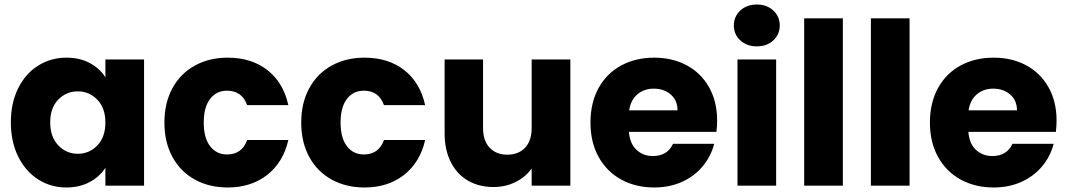

<svg xmlns="http://www.w3.org/2000/svg" viewBox="-20 -821 4720 849"><path d="M28 -280Q28 -366 60.5 -431Q93 -496 149 -531Q205 -566 274 -566Q333 -566 377.5 -542Q422 -518 446 -479V-558H617V0H446V-79Q421 -40 376.5 -16Q332 8 273 8Q205 8 149 -27.5Q93 -63 60.5 -128.5Q28 -194 28 -280ZM446 -279Q446 -343 410.5 -380Q375 -417 324 -417Q273 -417 237.5 -380.5Q202 -344 202 -280Q202 -216 237.5 -178.5Q273 -141 324 -141Q375 -141 410.5 -178Q446 -215 446 -279Z M707 -279Q707 -366 742.5 -431Q778 -496 841.5 -531Q905 -566 987 -566Q1092 -566 1162.5 -511Q1233 -456 1255 -356H1073Q1050 -420 984 -420Q937 -420 909 -383.5Q881 -347 881 -279Q881 -211 909 -174.5Q937 -138 984 -138Q1050 -138 1073 -202H1255Q1233 -104 1162 -48Q1091 8 987 8Q905 8 841.5 -27Q778 -62 742.5 -127Q707 -192 707 -279Z M1312 -279Q1312 -366 1347.5 -431Q1383 -496 1446.5 -531Q1510 -566 1592 -566Q1697 -566 1767.5 -511Q1838 -456 1860 -356H1678Q1655 -420 1589 -420Q1542 -420 1514 -383.5Q1486 -347 1486 -279Q1486 -211 1514 -174.5Q1542 -138 1589 -138Q1655 -138 1678 -202H1860Q1838 -104 1767 -48Q1696 8 1592 8Q1510 8 1446.5 -27Q1383 -62 1347.5 -127Q1312 -192 1312 -279Z M2502 -558V0H2331V-76Q2305 -39 2260.5 -16.5Q2216 6 2162 6Q2098 6 2049 -22.5Q2000 -51 1973 -105Q1946 -159 1946 -232V-558H2116V-255Q2116 -199 2145 -168Q2174 -137 2223 -137Q2273 -137 2302 -168Q2331 -199 2331 -255V-558Z M3151 -288Q3151 -264 3148 -238H2761Q2765 -186 2794.5 -158.5Q2824 -131 2867 -131Q2931 -131 2956 -185H3138Q3124 -130 3087.5 -86Q3051 -42 2996 -17Q2941 8 2873 8Q2791 8 2727 -27Q2663 -62 2627 -127Q2591 -192 2591 -279Q2591 -366 2626.5 -431Q2662 -496 2726 -531Q2790 -566 2873 -566Q2954 -566 3017 -532Q3080 -498 3115.5 -435Q3151 -372 3151 -288ZM2976 -333Q2976 -377 2946 -403Q2916 -429 2871 -429Q2828 -429 2798.5 -404Q2769 -379 2762 -333Z M3327 -616Q3282 -616 3253.5 -642.5Q3225 -669 3225 -708Q3225 -748 3253.5 -774.5Q3282 -801 3327 -801Q3371 -801 3399.5 -774.5Q3428 -748 3428 -708Q3428 -669 3399.5 -642.5Q3371 -616 3327 -616ZM3412 -558V0H3241V-558Z M3707 -740V0H3536V-740Z M4002 -740V0H3831V-740Z M4652 -288Q4652 -264 4649 -238H4262Q4266 -186 4295.5 -158.5Q4325 -131 4368 -131Q4432 -131 4457 -185H4639Q4625 -130 4588.5 -86Q4552 -42 4497 -17Q4442 8 4374 8Q4292 8 4228 -27Q4164 -62 4128 -127Q4092 -192 4092 -279Q4092 -366 4127.5 -431Q4163 -496 4227 -531Q4291 -566 4374 -566Q4455 -566 4518 -532Q4581 -498 4616.5 -435Q4652 -372 4652 -288ZM4477 -333Q4477 -377 4447 -403Q4417 -429 4372 -429Q4329 -429 4299.5 -404Q4270 -379 4263 -333Z"/></svg>

Font: MSTAGE
Style: Bold
Weight: 700
Designer: Ninad Kale (Devanagari), Jonny Pinhorn (Latin)
Foundry: Indian Type Foundry
Version: 4.004